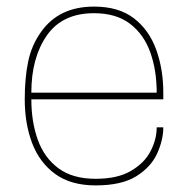

<svg xmlns="http://www.w3.org/2000/svg" viewBox="-20 -556 570 582"><path d="M270 6Q195 6 147.5 -28.5Q100 -63 77.5 -122Q55 -181 55 -255Q55 -320 65.5 -370Q76 -420 105 -460Q159 -536 265 -536Q340 -536 386 -500.5Q432 -465 453.5 -405.5Q475 -346 475 -275V-255H75Q75 -187 94.5 -132.5Q114 -78 157 -46Q200 -14 270 -14Q336 -14 377 -38Q418 -62 436.5 -98Q455 -134 455 -170H475Q475 -132 456.5 -91Q438 -50 393.5 -22Q349 6 270 6ZM455 -275Q455 -343 435.5 -397.5Q416 -452 374 -484Q332 -516 265 -516Q169 -516 122 -448.5Q75 -381 75 -275Z"/></svg>

Font: Tanohe Sans Thin
Style: Regular
Weight: 100
Designer: Village Type and Design LLC & Cristiano Sobral
Foundry: Cooper Hewitt Smithsonian Design Museum
Version: Version 1.00;September 29, 2021;FontCreator 13.0.0.2655 64-b